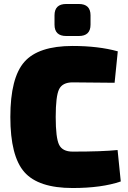

<svg xmlns="http://www.w3.org/2000/svg" viewBox="-20 -933 645 965"><path d="M313 -913H376Q435 -913 435 -856V-809Q435 -752 376 -752H313Q254 -752 254 -809V-856Q254 -913 313 -913ZM571 -179 587 -21Q491 12 345 12Q173 12 102.5 -68Q32 -148 32 -345Q32 -542 102.5 -622Q173 -702 345 -702Q474 -702 572 -675L556 -517Q416 -519 345 -519Q294 -519 277 -484.5Q260 -450 260 -345Q260 -240 277 -205.5Q294 -171 345 -171Q494 -171 571 -179Z"/></svg>

Font: Exo 2.0 Black
Style: Regular
Weight: 900
Designer: Natanael Gama
Version: Version 1.001;PS 001.001;hotconv 1.0.70;makeotf.lib2.5.58329